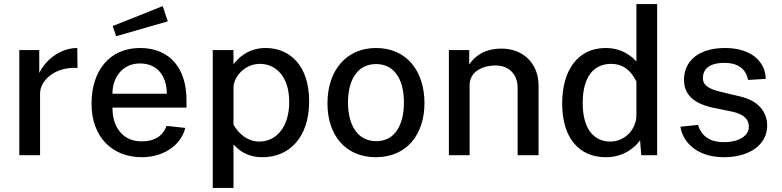

<svg xmlns="http://www.w3.org/2000/svg" viewBox="-20 -763 3843 944"><path d="M75 0H177V-304C177 -367 250 -436 361 -429L360 -527C281 -527 206 -473 173 -404V-517H75Z M780 -733 534 -635 551 -585 805 -658ZM533 -234H897V-270C897 -426 816 -527 669 -527C518 -527 430 -415 430 -253C430 -89 532 10 678 10C779 10 868 -44 891 -134L799 -144C780 -93 739 -68 676 -68C582 -68 532 -140 533 -234ZM533 -302C532 -375 577 -451 668 -451C757 -451 800 -386 800 -302Z M1026 161H1128V-53C1172 -3 1223 10 1271 10C1401 10 1500 -86 1500 -265C1500 -442 1404 -527 1286 -527C1202 -527 1153 -480 1128 -447V-517H1026ZM1254 -67C1201 -67 1156 -101 1128 -150V-332C1128 -385 1183 -449 1258 -449C1334 -449 1402 -389 1402 -262C1402 -137 1338 -67 1254 -67Z M1828 10C1978 10 2067 -100 2067 -256C2067 -414 1979 -527 1829 -527C1682 -527 1590 -416 1590 -255C1590 -99 1678 10 1828 10ZM1830 -69C1733 -69 1691 -155 1691 -259C1691 -364 1733 -448 1829 -448C1925 -448 1966 -364 1966 -259C1966 -155 1926 -69 1830 -69Z M2187 0H2289V-345C2289 -409 2350 -441 2416 -441C2480 -441 2525 -401 2525 -330V0H2628V-341C2628 -458 2545 -524 2447 -524C2364 -524 2316 -489 2287 -446V-517H2187Z M2959 10C3053 10 3107 -45 3127 -73L3133 0H3211V-743H3109V-461C3066 -507 3015 -527 2958 -527C2821 -527 2744 -418 2744 -254C2744 -85 2827 10 2959 10ZM2981 -67C2904 -67 2845 -123 2845 -257C2845 -388 2901 -449 2985 -449C3038 -449 3080 -422 3109 -362V-196C3109 -129 3054 -67 2981 -67Z M3539 10C3664 10 3752 -51 3752 -145C3752 -197 3725 -263 3622 -288L3522 -312C3454 -328 3436 -350 3436 -378C3436 -438 3489 -454 3541 -454C3599 -454 3646 -432 3658 -370L3745 -375C3743 -461 3673 -527 3544 -527C3419 -527 3343 -466 3343 -371C3343 -299 3389 -255 3483 -234L3585 -213C3640 -200 3662 -174 3662 -140C3662 -92 3607 -64 3540 -64C3480 -64 3431 -86 3412 -149L3325 -140C3343 -42 3431 10 3539 10Z"/></svg>

Font: United Sans Medium
Style: Regular
Weight: 500
Designer: Pablo Impallari, Rodrigo Fuenzalida (Modified by Dan O. Williams)
Version: Version 1.000;PS 001.000;hotconv 1.0.88;makeotf.lib2.5.64775